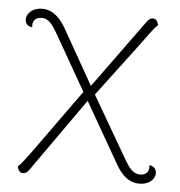

<svg xmlns="http://www.w3.org/2000/svg" viewBox="-44 -554 570 608"><g transform="rotate(5 241.5 -249.5)"><path d="M447 -48C451 -35 444 -16 421 -16C398 -16 385 -34 371 -58L256 -256L384 -426C407 -457 423 -481 436 -492C433 -506 427 -512 418 -512C411 -512 405 -508 400 -501L241 -282L143 -455C127 -483 104 -512 66 -512C36 -512 17 -493 17 -474C17 -462 25 -452 40 -451C37 -467 44 -483 67 -483C87 -483 99 -470 116 -441L219 -261L84 -73C56 -34 41 -15 33 -8C35 7 43 12 51 12C58 12 64 8 69 1L235 -234L344 -44C361 -14 383 13 421 13C452 13 470 -6 470 -24C470 -37 462 -47 447 -48Z"/></g></svg>

Font: Arima Koshi Thin
Style: Regular
Weight: 250
Designer: Joana Correia and Natanael Gama
Foundry: NDISCOVER
Version: Version 1.019;PS 001.019;hotconv 1.0.88;makeotf.lib2.5.64775